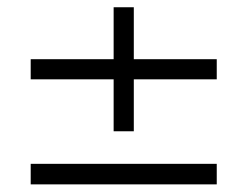

<svg xmlns="http://www.w3.org/2000/svg" viewBox="-20 -582 665 516"><path d="M339.6 -422.9V-562.5H285.4V-422.9H62.5V-368.8H285.4V-229.2H339.6V-368.8H562.5V-422.9ZM62.5 -86.5H562.5V-141.7H62.5Z"/></svg>

Font: Manrope3 Light
Style: Regular
Weight: 300
Designer: Mikhail Sharanda
Foundry: Mikhail Sharanda
Version: Version 3.000;PS 003.000;hotconv 1.0.88;makeotf.lib2.5.64775